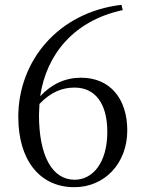

<svg xmlns="http://www.w3.org/2000/svg" viewBox="-20 -763 598 798"><path d="M289 15C415 15 509 -84 509 -221C509 -352 438 -440 317 -440C251 -440 195 -414 147 -363C173 -539 289 -678 490 -721L485 -743C221 -712 56 -509 56 -277C56 -99 144 15 289 15ZM144 -331C191 -380 238 -399 290 -399C374 -399 426 -335 426 -215C426 -87 366 -16 290 -16C197 -16 142 -115 142 -286Z"/></svg>

Font: NameLogos Serif 2
Style: Regular
Weight: 500
Version: Version 0.1